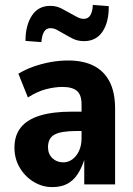

<svg xmlns="http://www.w3.org/2000/svg" viewBox="-20 -753 542 784"><path d="M193 11Q153 11 117.5 -10.5Q82 -32 60.5 -68.5Q39 -105 39 -150Q39 -200 65 -232.5Q91 -265 143 -281Q195 -297 272 -297H328V-218H293Q261 -218 239 -214.5Q217 -211 203 -203.5Q189 -196 182.5 -183Q176 -170 176 -152Q176 -124 194 -107Q212 -90 239 -90Q258 -90 275 -102Q292 -114 302.5 -136.5Q313 -159 313 -188V-327Q313 -366 294 -382Q275 -398 235 -398Q203 -398 167 -388.5Q131 -379 94 -355L55 -452Q85 -470 118 -481.5Q151 -493 186.5 -499.5Q222 -506 259 -506Q320 -506 362.5 -484.5Q405 -463 427.5 -419.5Q450 -376 450 -309V0H324V-100Q313 -66 296 -40.5Q279 -15 254 -2Q229 11 193 11ZM149 -581 84 -586Q84 -649 110 -689Q136 -729 185 -729Q211 -729 231.5 -718Q252 -707 268 -698Q281 -691 295 -683.5Q309 -676 322 -676Q340 -676 349 -691Q358 -706 359 -733L424 -728Q425 -664 399 -624.5Q373 -585 323 -585Q297 -585 276.5 -595.5Q256 -606 239 -616Q227 -623 213.5 -630.5Q200 -638 186 -638Q169 -638 160 -623.5Q151 -609 149 -581Z"/></svg>

Font: Nunito Sans 10pt Condensed ExtraBold
Style: Regular
Weight: 800
Width: 3
Designer: Vernon Adams
Foundry: Vernon Adams
Version: Version 3.101;gftools[0.9.27]